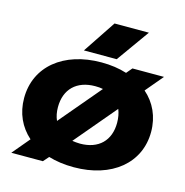

<svg xmlns="http://www.w3.org/2000/svg" viewBox="-120 -929 1032 1069"><g transform="rotate(15 396.0 -394.0)"><path d="M40 28H222L250 -4C293 9 342 16 396 16C615 16 762 -105 762 -285C762 -373 727 -447 667 -499L752 -600H570L542 -567C498 -581 449 -588 396 -588C177 -588 30 -467 30 -285C30 -198 64 -125 124 -72ZM225 -285C225 -388 289 -451 396 -451C412 -451 427 -450 441 -447L240 -209C230 -231 225 -257 225 -285ZM396 -120C380 -120 365 -122 351 -124L552 -362C561 -340 566 -314 566 -285C566 -183 503 -120 396 -120ZM283 -627H472L607 -816H409Z"/></g></svg>

Font: Bounded
Style: Bold
Weight: 700
Designer: Vlad Churkin
Version: Version 3.0